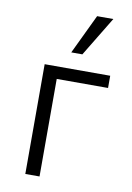

<svg xmlns="http://www.w3.org/2000/svg" viewBox="-85 -797 583 851"><g transform="rotate(10 207.0 -372.0)"><path d="M90 0V-494H385V-439H154V0ZM197 -566 282 -744H355L247 -566Z"/></g></svg>

Font: Nunito Sans 7pt Condensed Light
Style: Regular
Weight: 300
Width: 3
Designer: Vernon Adams
Foundry: Vernon Adams
Version: Version 3.101;gftools[0.9.27]